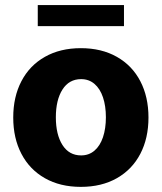

<svg xmlns="http://www.w3.org/2000/svg" viewBox="-20 -727 638 757"><path d="M32.2 -263.7Q32.2 -345.2 64.5 -407Q96.7 -468.8 157 -502.9Q217.3 -537.1 298.8 -537.1Q380.4 -537.1 440.7 -502.9Q501 -468.8 533.2 -407Q565.4 -345.2 565.4 -263.7Q565.4 -182.1 533.2 -120.4Q501 -58.6 440.7 -24.4Q380.4 9.8 298.8 9.8Q217.3 9.8 157 -24.4Q96.7 -58.6 64.5 -120.4Q32.2 -182.1 32.2 -263.7ZM397.5 -264.6Q397.5 -309.1 386 -343.3Q374.5 -377.4 352.5 -396.2Q330.6 -415 299.8 -415Q252.4 -415 226.3 -374Q200.2 -333 200.2 -264.6Q200.2 -196.3 226.3 -155.3Q252.4 -114.3 299.8 -114.3Q330.6 -114.3 352.5 -133.1Q374.5 -151.9 386 -186Q397.5 -220.2 397.5 -264.6ZM468.8 -624H128.9V-707H468.8Z"/></svg>

Font: Pretendard GOV ExtraBold
Style: Regular
Weight: 800
Designer: Base glyphs from Inter by Rasmus Andersson; Hangeul glyphs from Noto Sans CJK(Source Han Sans) by Jang Soo-young and Kan
Foundry: Kil Hyung-jin
Version: Version 1.309